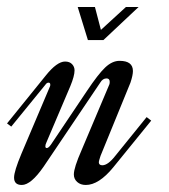

<svg xmlns="http://www.w3.org/2000/svg" viewBox="-77 -526 481 546"><path d="M65 -280Q66 -282 66 -285Q66 -291 61 -291Q56 -291 52 -285L-45 -166L-57 -175L53 -311Q85 -351 108 -351Q121 -351 128 -343.5Q135 -336 135 -326Q135 -310 123 -281L55 -121Q52 -115 52 -110Q52 -105 56 -105Q61 -105 68 -115L170 -267Q202 -315 222 -334Q242 -353 263 -353Q301 -353 301 -324Q301 -312 294 -291L209 -83Q204 -68 204 -65Q204 -56 214 -56Q230 -56 251 -83L340 -193L353 -183L245 -50Q204 0 167 0Q152 0 142.5 -8.5Q133 -17 133 -30Q133 -49 155 -99L234 -286Q235 -289 235 -293Q235 -303 226 -303Q215 -303 208 -291L47 -52Q11 0 -15 0Q-37 0 -37 -21Q-37 -39 -16 -89ZM144 -506H193L210 -441L281 -506H317L217 -412H173Z"/></svg>

Font: Dynalight
Style: Regular
Weight: 400
Designer: Astigmatic (AOETI)
Foundry: Astigmatic (AOETI)
Version: Version 1.000